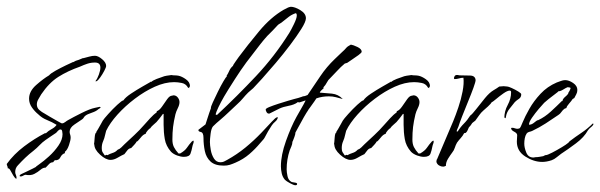

<svg xmlns="http://www.w3.org/2000/svg" viewBox="-48 -474 1776 568"><path d="M0 55Q-4 53 -8.5 45.5Q-13 38 -17 30.5Q-21 23 -25 24Q-25 20 -26.5 17Q-28 14 -28 11Q-7 -18 23.5 -41Q54 -64 85 -80H88Q95 -87 104.5 -92Q114 -97 119 -104V-105Q106 -113 91 -119Q76 -125 65 -136Q55 -144 46.5 -156Q38 -168 38 -182Q38 -204 59 -222.5Q80 -241 97 -251Q102 -257 116.5 -265Q131 -273 146.5 -280.5Q162 -288 169 -291V-290Q176 -295 185 -297L197 -302H199Q207 -304 216 -306.5Q225 -309 233 -309Q242 -309 254 -299Q266 -289 266 -279Q266 -275 260.5 -264.5Q255 -254 248.5 -245Q242 -236 238 -234Q237 -234 236.5 -233.5Q236 -233 235 -233V-235Q240 -241 244.5 -253.5Q249 -266 249 -274Q249 -289 233 -289Q221 -289 210.5 -285.5Q200 -282 189 -277Q152 -264 124.5 -246.5Q97 -229 74 -195Q70 -188 65.5 -180.5Q61 -173 61 -165Q61 -155 68.5 -148.5Q76 -142 84 -138Q87 -136 99 -129Q111 -122 122.5 -115.5Q134 -109 135 -109Q140 -109 145 -113Q150 -117 154 -119Q168 -127 193 -139.5Q218 -152 233 -155L247 -158Q248 -158 250 -156Q249 -155 247 -153.5Q245 -152 243 -151Q237 -145 223.5 -140.5Q210 -136 205 -132Q202 -130 200 -126.5Q198 -123 195 -121Q186 -115 172 -105.5Q158 -96 158 -84Q158 -80 159.5 -76Q161 -72 161 -67Q161 -59 156 -44.5Q151 -30 144 -25V-21Q135 -18 130.5 -8.5Q126 1 114 0L109 6Q102 6 97 11.5Q92 17 87 22H86Q79 22 71.5 28.5Q64 35 53.5 40.5Q43 46 27 43Q23 44 20 46Q17 48 13 48Q10 48 10 46Q10 45 13 42Q17 40 34 32Q51 24 58 20Q58 19 62.5 16Q67 13 68 12Q81 3 97 -11.5Q113 -26 125 -43.5Q137 -61 137 -77Q137 -80 136 -85.5Q135 -91 131 -91Q127 -91 123.5 -87Q120 -83 118 -81Q111 -76 103 -71Q95 -66 87 -60Q77 -53 69 -44.5Q61 -36 51 -28Q38 -18 27 -7.5Q16 3 5 15Q-3 23 -3 35Q-3 39 -1 43.5Q1 48 1 53Z M279 -1Q265 -1 248 -16.5Q231 -32 231 -47H230Q231 -51 232 -66Q233 -81 237 -82V-84Q238 -85 242 -92Q246 -99 250.5 -107Q255 -115 256 -117Q259 -122 272 -136.5Q285 -151 299 -164Q313 -177 317 -177Q323 -186 339.5 -197Q356 -208 373.5 -218Q391 -228 398 -232V-233L399 -232H400Q404 -236 415.5 -240.5Q427 -245 431 -246Q438 -249 445 -250Q452 -251 459 -252Q464 -251 469.5 -251Q475 -251 480 -250Q490 -248 502 -239.5Q514 -231 514 -219Q513 -218 512 -216Q511 -214 512 -213L508 -215Q502 -226 490 -228.5Q478 -231 467 -231Q440 -231 410 -217.5Q380 -204 351 -182Q322 -160 299.5 -135Q277 -110 266 -87L263 -75Q261 -65 257 -56Q253 -47 253 -36Q253 -28 255 -24.5Q257 -21 262 -14L264 -15V-14L266 -16L270 -15Q277 -19 285 -21.5Q293 -24 298 -29L300 -31Q306 -33 311 -38Q316 -43 320 -47Q335 -61 350 -75Q365 -89 378 -104Q385 -112 396 -124Q407 -136 415 -141L416 -145Q424 -148 431.5 -159Q439 -170 446.5 -180.5Q454 -191 461 -191L465 -192Q473 -192 478 -185.5Q483 -179 483 -172Q483 -164 478 -154Q473 -144 471 -136Q466 -115 464 -98.5Q462 -82 462 -61Q462 -48 466.5 -39Q471 -30 480 -20H485Q499 -28 505 -37Q511 -46 520 -56Q521 -56 522 -57Q523 -58 523 -58Q525 -58 525 -56Q525 -52 523.5 -48.5Q522 -45 521 -40Q519 -29 515.5 -19.5Q512 -10 496 -10Q487 -10 476 -14Q465 -18 458 -25Q443 -42 439.5 -62.5Q436 -83 436 -105V-137H434Q430 -131 425 -125Q420 -119 415 -113Q411 -109 405.5 -104.5Q400 -100 396 -94Q394 -94 388.5 -87.5Q383 -81 383 -78Q376 -77 367.5 -66Q359 -55 356 -55Q355 -52 349 -45.5Q343 -39 340 -36Q333 -35 328.5 -29Q324 -23 320 -18Q311 -14 300 -7.5Q289 -1 279 -1Z M614 16Q588 16 575 4Q562 -8 558 -27Q554 -46 554 -66Q554 -82 546 -83.5Q538 -85 539 -90L560 -106Q560 -106 563.5 -117Q567 -128 571 -140Q575 -152 576 -154Q575 -157 581.5 -171Q588 -185 596.5 -202.5Q605 -220 613 -233.5Q621 -247 623 -248V-249H622Q627 -257 630.5 -265Q634 -273 641 -279Q641 -281 648.5 -291.5Q656 -302 658 -305Q684 -340 718.5 -381.5Q753 -423 791 -445Q796 -447 800 -449.5Q804 -452 808 -453Q810 -453 810.5 -453.5Q811 -454 812 -454Q824 -454 840.5 -444Q857 -434 857 -420Q857 -410 843.5 -388.5Q830 -367 810 -340.5Q790 -314 767.5 -287.5Q745 -261 727 -241Q709 -221 701 -213Q698 -210 694 -207Q690 -204 686 -200Q678 -192 670.5 -183Q663 -174 654 -166Q641 -154 628.5 -142Q616 -130 603 -119Q598 -115 592.5 -110Q587 -105 582 -100Q577 -94 575 -78Q573 -62 573 -54Q573 -45 575.5 -30.5Q578 -16 585 -5Q592 6 604 6Q610 6 614.5 4Q619 2 624 -1Q653 -17 678 -37.5Q703 -58 725 -81Q733 -89 740.5 -97.5Q748 -106 756 -114Q758 -116 764 -122Q770 -128 774 -127Q773 -120 766.5 -114.5Q760 -109 756 -103Q750 -94 745 -85.5Q740 -77 735 -67Q733 -63 729 -59Q725 -55 722 -51Q707 -33 689.5 -18Q672 -3 649 7Q640 11 632 13.5Q624 16 614 16ZM594 -134Q653 -189 709 -248.5Q765 -308 808 -377Q813 -385 821.5 -402.5Q830 -420 830 -428Q830 -434 827 -435Q815 -431 806 -424Q797 -417 787 -409Q785 -407 780.5 -404.5Q776 -402 774 -400Q767 -392 759 -384Q751 -376 743 -368Q732 -356 722 -343Q712 -330 702 -317Q679 -288 663.5 -265Q648 -242 628 -210Q624 -204 615 -188.5Q606 -173 598.5 -157.5Q591 -142 590 -135Z M826 74Q821 74 810 68Q799 62 795 58Q788 50 785.5 39Q783 28 783 18Q783 -15 798 -57Q813 -99 829 -128Q831 -132 837.5 -143Q844 -154 850 -165Q856 -176 856 -177L838 -171L832 -172V-171Q822 -164 806 -161Q790 -158 779 -153L749 -138H747Q743 -138 740.5 -142.5Q738 -147 738 -150Q738 -153 749 -157.5Q760 -162 775.5 -167Q791 -172 804.5 -176Q818 -180 822 -181Q835 -184 846 -188H847V-189Q854 -189 862 -193Q881 -221 899.5 -248.5Q918 -276 942 -299L964 -320Q972 -327 976 -332Q980 -337 990 -342Q997 -341 1009.5 -335Q1022 -329 1022 -321Q1022 -318 1012.5 -311Q1003 -304 993 -297.5Q983 -291 979 -288L972 -286Q960 -276 950 -265Q940 -254 929 -243Q923 -238 919 -230Q915 -222 909 -216V-212Q907 -211 902.5 -206.5Q898 -202 898 -200Q915 -199 934 -197Q953 -195 966 -181Q966 -181 966 -181Q955 -184 945.5 -186.5Q936 -189 925 -189Q905 -189 888 -183Q888 -183 882 -174Q876 -165 869.5 -156.5Q863 -148 863 -147Q860 -143 851 -127.5Q842 -112 834.5 -97.5Q827 -83 826 -82Q826 -77 823 -69Q820 -61 818 -56L817 -55V-54Q817 -48 814 -41Q811 -34 809 -29Q800 -2 800 27Q800 35 802.5 47Q805 59 814 64Q816 65 823.5 66Q831 67 831 70Q831 74 826 74ZM967 -181Q966 -181 966 -181Q966 -181 967 -181Z M989 -1Q975 -1 958 -16.5Q941 -32 941 -47H940Q941 -51 942 -66Q943 -81 947 -82V-84Q948 -85 952 -92Q956 -99 960.5 -107Q965 -115 966 -117Q969 -122 982 -136.5Q995 -151 1009 -164Q1023 -177 1027 -177Q1033 -186 1049.5 -197Q1066 -208 1083.5 -218Q1101 -228 1108 -232V-233L1109 -232H1110Q1114 -236 1125.5 -240.5Q1137 -245 1141 -246Q1148 -249 1155 -250Q1162 -251 1169 -252Q1174 -251 1179.5 -251Q1185 -251 1190 -250Q1200 -248 1212 -239.5Q1224 -231 1224 -219Q1223 -218 1222 -216Q1221 -214 1222 -213L1218 -215Q1212 -226 1200 -228.5Q1188 -231 1177 -231Q1150 -231 1120 -217.5Q1090 -204 1061 -182Q1032 -160 1009.5 -135Q987 -110 976 -87L973 -75Q971 -65 967 -56Q963 -47 963 -36Q963 -28 965 -24.5Q967 -21 972 -14L974 -15V-14L976 -16L980 -15Q987 -19 995 -21.5Q1003 -24 1008 -29L1010 -31Q1016 -33 1021 -38Q1026 -43 1030 -47Q1045 -61 1060 -75Q1075 -89 1088 -104Q1095 -112 1106 -124Q1117 -136 1125 -141L1126 -145Q1134 -148 1141.5 -159Q1149 -170 1156.5 -180.5Q1164 -191 1171 -191L1175 -192Q1183 -192 1188 -185.5Q1193 -179 1193 -172Q1193 -164 1188 -154Q1183 -144 1181 -136Q1176 -115 1174 -98.5Q1172 -82 1172 -61Q1172 -48 1176.5 -39Q1181 -30 1190 -20H1195Q1209 -28 1215 -37Q1221 -46 1230 -56Q1231 -56 1232 -57Q1233 -58 1233 -58Q1235 -58 1235 -56Q1235 -52 1233.5 -48.5Q1232 -45 1231 -40Q1229 -29 1225.5 -19.5Q1222 -10 1206 -10Q1197 -10 1186 -14Q1175 -18 1168 -25Q1153 -42 1149.5 -62.5Q1146 -83 1146 -105V-137H1144Q1140 -131 1135 -125Q1130 -119 1125 -113Q1121 -109 1115.5 -104.5Q1110 -100 1106 -94Q1104 -94 1098.5 -87.5Q1093 -81 1093 -78Q1086 -77 1077.5 -66Q1069 -55 1066 -55Q1065 -52 1059 -45.5Q1053 -39 1050 -36Q1043 -35 1038.5 -29Q1034 -23 1030 -18Q1021 -14 1010 -7.5Q999 -1 989 -1Z M1263 19Q1257 19 1251 15.5Q1245 12 1243 5Q1243 4 1243.5 0.5Q1244 -3 1245 -3L1293 -116Q1300 -133 1308 -156.5Q1316 -180 1320.5 -203.5Q1325 -227 1323 -244Q1317 -244 1310 -242Q1303 -240 1297 -240Q1295 -240 1295 -243Q1295 -246 1297.5 -249.5Q1300 -253 1307 -252Q1309 -251 1316 -251Q1328 -251 1343 -250.5Q1358 -250 1359 -237Q1359 -232 1352.5 -214Q1346 -196 1336.5 -173Q1327 -150 1319 -129.5Q1311 -109 1308 -99Q1303 -89 1303 -85H1306Q1314 -98 1324.5 -108.5Q1335 -119 1343 -132Q1349 -136 1361 -151.5Q1373 -167 1386.5 -183.5Q1400 -200 1412 -207Q1414 -208 1421 -212.5Q1428 -217 1429 -218Q1432 -218 1435.5 -218.5Q1439 -219 1442 -219Q1445 -219 1447.5 -218.5Q1450 -218 1453 -218Q1456 -218 1466 -213.5Q1476 -209 1485 -203.5Q1494 -198 1494 -195Q1494 -186 1487 -181.5Q1480 -177 1475 -172Q1468 -163 1459.5 -152.5Q1451 -142 1449 -130L1448 -125L1447 -124Q1447 -124 1446.5 -125Q1446 -126 1445 -126L1444 -125Q1444 -145 1454 -163.5Q1464 -182 1464 -201Q1464 -206 1460 -206Q1453 -206 1441 -197.5Q1429 -189 1419 -180.5Q1409 -172 1407 -172Q1405 -168 1395.5 -159Q1386 -150 1382 -147Q1375 -141 1369.5 -133Q1364 -125 1358 -117Q1357 -116 1354 -114Q1351 -112 1349 -110Q1345 -103 1339 -97Q1337 -93 1335.5 -89Q1334 -85 1330 -81L1325 -80Q1321 -72 1315 -65.5Q1309 -59 1304 -52Q1300 -45 1297.5 -37Q1295 -29 1290 -23Q1284 -15 1277.5 -4.5Q1271 6 1271 17H1270Q1266 19 1263 19Z M1556 5Q1531 5 1506 -11Q1481 -27 1481 -55Q1481 -60 1481.5 -65Q1482 -70 1482 -74Q1482 -80 1473 -84.5Q1464 -89 1464 -95Q1465 -96 1467 -96Q1471 -96 1475 -94.5Q1479 -93 1483 -93Q1486 -93 1490 -95Q1492 -97 1498.5 -113Q1505 -129 1518 -152Q1531 -175 1551 -196.5Q1571 -218 1599 -230Q1605 -232 1611.5 -234.5Q1618 -237 1624 -237Q1635 -237 1647.5 -228.5Q1660 -220 1660 -208Q1660 -201 1657 -195.5Q1654 -190 1651 -184L1646 -181Q1643 -176 1635.5 -167.5Q1628 -159 1628 -155Q1628 -155 1627.5 -155Q1627 -155 1627 -154L1623 -153Q1617 -149 1613 -143Q1609 -137 1604 -134Q1585 -121 1566.5 -109Q1548 -97 1527 -87Q1523 -85 1518 -84Q1513 -83 1510 -79Q1506 -73 1504.5 -65Q1503 -57 1503 -49Q1503 -37 1509 -22.5Q1515 -8 1530 -8Q1532 -8 1533.5 -8.5Q1535 -9 1536 -9Q1542 -9 1547.5 -10Q1553 -11 1559 -12L1565 -15H1566Q1571 -15 1585.5 -22.5Q1600 -30 1614 -38.5Q1628 -47 1631 -50Q1633 -51 1634.5 -53Q1636 -55 1637 -56Q1654 -69 1672 -81Q1690 -93 1706 -109V-108H1708Q1707 -103 1700.5 -98Q1694 -93 1691 -88Q1680 -68 1656 -50Q1632 -32 1612 -19Q1605 -14 1598.5 -8.5Q1592 -3 1584 0Q1569 5 1556 5ZM1517 -105Q1525 -105 1532.5 -111.5Q1540 -118 1544 -119L1545 -118V-119Q1564 -128 1581.5 -144Q1599 -160 1614 -175H1616Q1616 -181 1625 -188.5Q1634 -196 1634 -201Q1636 -203 1638 -207.5Q1640 -212 1640 -214Q1637 -216 1631 -216Q1626 -214 1618 -209Q1610 -204 1604 -204Q1604 -203 1594.5 -196Q1585 -189 1575 -181Q1565 -173 1562 -170Q1557 -165 1546 -152Q1535 -139 1526 -126Q1517 -113 1517 -106Z"/></svg>

Font: Qwitcher Grypen
Style: Regular
Weight: 400
Designer: Robert E. Leuschke
Foundry: Robert E. Leuschke
Version: Version 1.100; ttfautohint (v1.8.3)